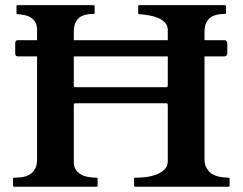

<svg xmlns="http://www.w3.org/2000/svg" viewBox="-20 -708 920 728"><path d="M47.9 -494.1Q37.6 -494.1 37.6 -506.3V-543.5Q37.6 -555.7 47.9 -555.7H120.6V-593.3Q120.6 -609.9 115.2 -621.1Q109.9 -632.3 100.1 -639.4Q90.3 -646.5 76.7 -649.9Q63 -653.3 46.4 -654.3Q42.5 -654.3 42.5 -658.2V-684.6Q42.5 -688.5 45.9 -688.5H335Q337.4 -688.5 338.1 -687Q338.9 -685.5 338.9 -684.6V-658.2Q338.9 -655.3 335 -655.3Q320.3 -655.3 306.6 -652.6Q293 -649.9 282.7 -642.6Q272.5 -635.3 266.1 -621.8Q259.8 -608.4 259.8 -586.4V-555.7H616.2V-594.2Q616.2 -611.3 605.5 -622.6Q594.7 -633.8 578.4 -640.4Q562 -647 543 -650.1Q523.9 -653.3 507.8 -654.3Q503.9 -654.3 503.9 -658.2V-684.6Q503.9 -688.5 507.3 -688.5H833Q835.4 -688.5 836.2 -687Q836.9 -685.5 836.9 -684.6V-658.2Q836.9 -655.3 833 -655.3Q818.4 -655.3 804.4 -652.6Q790.5 -649.9 779.5 -642.6Q768.6 -635.3 762 -621.8Q755.4 -608.4 755.4 -586.4V-555.7H831.5Q836.4 -555.7 839.1 -552Q841.8 -548.3 841.8 -543.5V-506.3Q841.8 -501 838.9 -497.6Q835.9 -494.1 831.5 -494.1H755.4V-103Q755.4 -90.3 759 -80.3Q762.7 -70.3 770.5 -60.5Q778.3 -49.8 796.1 -42.5Q814 -35.2 846.7 -34.2Q850.6 -34.2 850.6 -30.3V-3.9Q850.6 0 846.7 0H492.2Q489.7 0 489 -1.5Q488.3 -2.9 488.3 -3.9V-30.3Q488.3 -31.2 489 -32.7Q489.7 -34.2 492.2 -34.2Q506.8 -34.2 527.8 -36.1Q548.8 -38.1 568.6 -44.7Q588.4 -51.3 602.3 -63.7Q616.2 -76.2 616.2 -97.7V-308.6Q616.2 -313.5 614.7 -314.9Q613.3 -316.4 608.4 -316.4H267.6Q262.7 -316.4 261.2 -314.9Q259.8 -313.5 259.8 -308.6V-92.8Q259.8 -76.2 267.1 -64.9Q274.4 -53.7 286.4 -46.9Q298.3 -40 314 -37.1Q329.6 -34.2 346.2 -34.2Q349.1 -34.2 349.6 -32.7Q350.1 -31.2 350.1 -30.3V-3.9Q350.1 -2.9 349.6 -1.5Q349.1 0 346.7 0H33.2Q30.8 0 30 -1.5Q29.3 -2.9 29.3 -3.9V-30.3Q29.3 -31.2 30 -32.7Q30.8 -34.2 33.2 -34.2Q48.3 -34.2 63.7 -36.4Q79.1 -38.6 91.8 -45.9Q104.5 -53.2 112.5 -66.9Q120.6 -80.6 120.6 -104V-494.1ZM608.4 -377.4Q613.3 -377.4 614.7 -378.9Q616.2 -380.4 616.2 -385.3V-494.1H259.8V-385.3Q259.8 -380.4 261.2 -378.9Q262.7 -377.4 267.6 -377.4Z"/></svg>

Font: Cardo
Style: Bold
Weight: 700
Designer: David J. Perry
Foundry: David J. Perry
Version: Version 1.0011